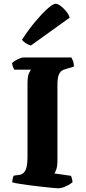

<svg xmlns="http://www.w3.org/2000/svg" viewBox="-20 -1013 463 1033"><path d="M291 0Q284 0 260 -2.5Q236 -5 203 -8.5Q170 -12 137 -16.5Q104 -21 79.5 -25Q55 -29 46 -32Q46 -42 48.5 -52.5Q51 -63 54 -68L83 -72Q99 -74 109 -85Q119 -96 123.5 -116.5Q128 -137 128 -168V-562Q128 -604 136 -619.5Q144 -635 146 -638H57Q54 -643 50 -652.5Q46 -662 45 -674Q51 -680 63.5 -687.5Q76 -695 88.5 -699.5Q101 -704 106 -704H364Q367 -698 372 -687Q377 -676 378 -655L335 -642Q321 -639 311 -631.5Q301 -624 295 -607Q289 -590 289 -556V-145Q289 -121 283.5 -103.5Q278 -86 272 -80L362 -67Q364 -63 367 -52.5Q370 -42 370 -32Q354 -19 332 -9.5Q310 0 291 0ZM146 -768Q131 -772 117.5 -781.5Q104 -791 98 -799Q136 -857 172.5 -900Q209 -943 237.5 -968Q266 -993 279 -993Q290 -993 305 -982Q320 -971 334.5 -954Q349 -937 355 -918Z"/></svg>

Font: Texturina Medium 12pt ExtraBold
Style: Regular
Weight: 800
Version: Version 1.002